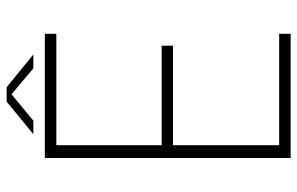

<svg xmlns="http://www.w3.org/2000/svg" viewBox="-178 -714 892 576"><g transform="rotate(-90 268.0 -426.0)"><path d="M103 -703 120.5 -724V-372.5L108.5 -387H419V-353H108.5L120.5 -367.5V-13.5L103 -34.5H454.5V0H82V-737.5H454.5V-703ZM153.5 -772 251 -852H294.5L392.5 -772H351L266 -843.5H280.5L194 -772Z"/></g></svg>

Font: Epilogue ExtraLight
Style: Regular
Weight: 250
Designer: Tyler Finck
Foundry: Etcetera Type Co
Version: Version 2.112